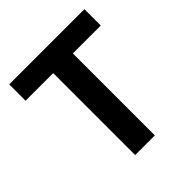

<svg xmlns="http://www.w3.org/2000/svg" viewBox="-198 -881 1022 1022"><g transform="rotate(-45 312.5 -370.0)"><path d="M238 0H386V-617H596V-740H30V-617H238Z"/></g></svg>

Font: Noto Sans T Chinese Bold
Style: Bold
Weight: 700
Designer: Ryoko NISHIZUKA (kana & ideographs); Paul D. Hunt (Latin, Greek & Cyrillic); Wenlong ZHANG (bopomofo); Sandoll Communica
Foundry: Adobe Systems Incorporated
Version: Version 1.000;PS 1;hotconv 1.0.78;makeotf.lib2.5.61930